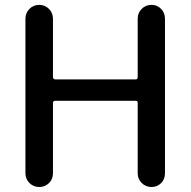

<svg xmlns="http://www.w3.org/2000/svg" viewBox="-20 -750 764 770"><path d="M82 -54.7V-674.8Q82 -698.2 98.1 -714.4Q114.3 -730.5 137.2 -730.5Q160.2 -730.5 176.3 -714.4Q192.4 -698.2 192.4 -674.8V-441.4Q192.4 -432.6 201.2 -431.6H524.4Q532.2 -431.6 532.2 -441.4V-674.8Q532.2 -698.2 548.3 -714.4Q564.5 -730.5 587.4 -730.5Q610.4 -730.5 626 -714.4Q641.6 -698.2 641.6 -674.8V-54.7Q641.6 -31.2 626 -15.6Q610.4 0 587.4 0Q564.5 0 548.3 -16.1Q532.2 -32.2 532.2 -54.7V-336.9Q532.2 -345.7 524.4 -345.7H201.2Q192.4 -345.7 192.4 -336.9V-54.7Q192.4 -31.2 176.3 -15.6Q160.2 0 137.2 0Q114.3 0 98.1 -16.1Q82 -32.2 82 -54.7Z"/></svg>

Font: Rounded Mgen+ 2p medium
Style: Regular
Weight: 500
Designer: [Source Han Sans]
Ryoko NISHIZUKA  (kana & ideographs); Paul D. Hunt (Latin, Greek & Cyrillic); Wenlong ZHANG  (bopomofo
Version: Version 1.059.20150602